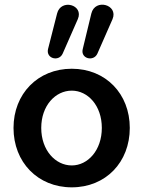

<svg xmlns="http://www.w3.org/2000/svg" viewBox="-20 -794 615 824"><path d="M288 10C434 10 537 -98 537 -245C537 -391 434 -499 288 -499C142 -499 38 -391 38 -245C38 -98 142 10 288 10ZM288 -84C218 -84 157 -149 157 -245C157 -341 218 -405 288 -405C357 -405 417 -341 417 -245C417 -149 357 -84 288 -84ZM398 -564 463 -712C489 -774 388 -802 372 -736L335 -583C325 -542 382 -528 398 -564ZM249 -564 314 -712C341 -774 241 -801 225 -736L186 -583C177 -542 233 -528 249 -564Z"/></svg>

Font: SN Pro SemiBold
Style: Regular
Weight: 600
Designer: Tobias Whetton
Foundry: Supernotes
Version: Version 1.003;Glyphs 3.3 (3324)